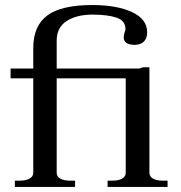

<svg xmlns="http://www.w3.org/2000/svg" viewBox="-20 -742 717 762"><path d="M39 -25H58Q82 -25 97 -33Q112 -41 112 -57V-431H22V-470H112V-551Q112 -639 167.5 -680.5Q223 -722 346 -722Q444 -722 504 -694Q564 -666 564 -614Q564 -589 550.5 -576.5Q537 -564 515 -564Q471 -564 471 -594Q471 -603 474.5 -613Q478 -623 478 -626Q478 -660 442.5 -672Q407 -684 347 -684Q284 -684 244.5 -658.5Q205 -633 205 -581V-470H532L548 -475H573V-57Q573 -41 587.5 -33Q602 -25 626 -25H645V0H407V-25H426Q450 -25 464.5 -33Q479 -41 479 -57V-431H205V-57Q205 -41 219.5 -33Q234 -25 258 -25H278V0H39Z"/></svg>

Font: TavirajRegular
Style: Regular
Weight: 400
Designer: Katatrad Team
Foundry: CadsonDemak
Version: Version 1.000